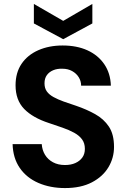

<svg xmlns="http://www.w3.org/2000/svg" viewBox="-20 -943 645 975"><path d="M310 12Q235 12 175 -14Q115 -40 80.5 -90Q46 -140 44 -211H192Q194 -181 208.5 -157Q223 -133 249 -119Q275 -105 310 -105Q340 -105 362.5 -115Q385 -125 398 -143Q411 -161 411 -187Q411 -216 396.5 -235.5Q382 -255 356.5 -269Q331 -283 298 -294.5Q265 -306 229 -318Q146 -345 102.5 -390Q59 -435 59 -510Q59 -574 89.5 -619Q120 -664 174.5 -688Q229 -712 298 -712Q370 -712 424 -687.5Q478 -663 509.5 -617Q541 -571 543 -508H392Q392 -531 380 -550.5Q368 -570 346.5 -582Q325 -594 297 -594Q271 -595 250.5 -586.5Q230 -578 218 -561.5Q206 -545 206 -520Q206 -495 218 -478.5Q230 -462 252 -450Q274 -438 303 -427.5Q332 -417 366 -406Q419 -388 463 -363.5Q507 -339 533 -300Q559 -261 559 -197Q559 -141 530.5 -93.5Q502 -46 446.5 -17Q391 12 310 12ZM301 -744 152 -824V-923L301 -837L449 -923V-824Z"/></svg>

Font: DM Sans 17pt ExtraBold
Style: Regular
Weight: 800
Version: Version 4.004;gftools[0.9.30]